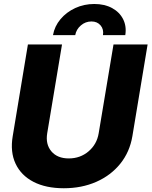

<svg xmlns="http://www.w3.org/2000/svg" viewBox="-20 -956 779 987"><path d="M563.5 -727.5H738.8L660.6 -256.3Q647 -174.8 598.4 -114.5Q549.8 -54.2 474.9 -21.2Q399.9 11.7 308.1 11.7Q215.8 11.7 152.1 -21.2Q88.4 -54.2 60.1 -114.5Q31.7 -174.8 45.4 -256.3L123.5 -727.5H298.8L222.7 -271Q213.4 -214.4 244.1 -178Q274.9 -141.6 333.5 -141.6Q392.6 -141.6 435.3 -178Q478 -214.4 487.3 -271ZM252.4 -775.4Q260.3 -820.8 290.8 -857.2Q321.3 -893.6 366.7 -914.6Q412.1 -935.5 464.8 -935.5Q517.6 -935.5 556.2 -914.6Q594.7 -893.6 613 -857.2Q631.3 -820.8 624 -775.4H509.3Q514.2 -805.2 497.1 -825.4Q480 -845.7 450.2 -845.7Q419.4 -845.7 395.8 -825.4Q372.1 -805.2 366.7 -775.4Z"/></svg>

Font: Inter Display Extra Bold
Style: Italic
Weight: 800
Italic angle: -9.39999°
Designer: Rasmus Andersson
Foundry: rsms
Version: Version 4.000;git-4fc901f